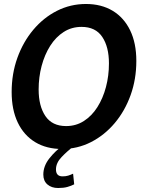

<svg xmlns="http://www.w3.org/2000/svg" viewBox="-20 -734 720 964"><path d="M291 14Q213.5 14 156.8 -20.2Q100 -54.5 69.2 -118.8Q38.5 -183 38.5 -272Q38.5 -363.5 67.2 -443.5Q96 -523.5 147.2 -584.5Q198.5 -645.5 266.2 -679.8Q334 -714 411.5 -714Q489 -714 545.8 -679.8Q602.5 -645.5 633.5 -581.5Q664.5 -517.5 664.5 -428Q664.5 -336.5 635.8 -256.5Q607 -176.5 555.8 -115.8Q504.5 -55 436.8 -20.5Q369 14 291 14ZM312 -101Q361.5 -101 401.2 -126.5Q441 -152 469 -196.2Q497 -240.5 512 -297Q527 -353.5 527 -415.5Q527 -499 493.2 -549Q459.5 -599 389.5 -599Q339.5 -599 299.8 -573.5Q260 -548 232 -503.8Q204 -459.5 189 -403Q174 -346.5 174 -284.5Q174 -201.5 208 -151.2Q242 -101 312 -101ZM297.5 -5 350.5 0Q318 24.5 289.5 54.2Q261 84 261 116.5Q261 151.5 294 151.5Q310 151.5 322.2 147.8Q334.5 144 347 138L352.5 191.5Q338 199 318.8 204.5Q299.5 210 272 210Q239 210 218.2 192.2Q197.5 174.5 197.5 142.5Q197.5 99.5 228.2 60.8Q259 22 297.5 -5Z"/></svg>

Font: Cabin Condensed
Style: Bold Italic
Weight: 700
Width: 3
Italic angle: -10°
Designer: Pablo Impallari
Foundry: Pablo Impallari. http://www.impallari.com Igino Marini. http://www.ikern.com
Version: Version 3.001; ttfautohint (v1.8.3)